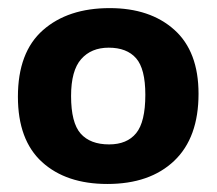

<svg xmlns="http://www.w3.org/2000/svg" viewBox="-20 -732 537 476"><path d="M246.1 -275.9Q144 -275.9 84.2 -330.3Q24.4 -384.8 24.4 -492.2Q24.4 -602.5 86.4 -657.2Q148.4 -711.9 252 -711.9Q352.1 -711.9 412.1 -658.2Q472.2 -604.5 472.2 -499.5Q472.2 -390.6 411.9 -333.3Q351.6 -275.9 246.1 -275.9ZM250.5 -374Q294.9 -374 317.6 -401.9Q340.3 -429.7 340.3 -497.1Q340.3 -561.5 317.4 -587.6Q294.4 -613.8 249.5 -613.8Q206.1 -613.8 181.2 -585.4Q156.2 -557.1 156.2 -494.1Q156.2 -427.7 179.9 -400.9Q203.6 -374 250.5 -374Z"/></svg>

Font: ADLaM Display
Style: Regular
Weight: 400
Designer: Mark Jamra, Neil Patel, Concept: Andrew Footit
Foundry: Microsoft
Version: Version 2.000; ttfautohint (v1.8.4.7-5d5b);gftools[0.9.28]